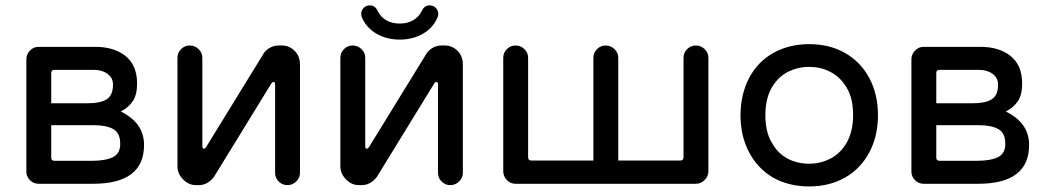

<svg xmlns="http://www.w3.org/2000/svg" viewBox="-20 -670 3823 701"><path d="M76.2 -43.9V-453.1Q76.2 -471.7 89.4 -485.4Q102.5 -499 121.1 -499H328.1Q396.5 -499 438.5 -465.3Q480.5 -431.6 480.5 -365.2Q480.5 -324.2 465.3 -301.3Q450.2 -278.3 420.9 -262.7Q505.9 -221.7 505.9 -140.6Q505.9 1 319.3 1H121.1Q102.5 1 89.4 -12.2Q76.2 -25.4 76.2 -43.9ZM418.9 -144.5Q418.9 -184.6 393.6 -198.7Q368.2 -212.9 322.3 -212.9H134.8V-293H301.8Q346.7 -293 369.6 -307.6Q392.6 -322.3 392.6 -361.3Q392.6 -385.7 372.6 -400.4Q352.5 -415 322.3 -415H178.7Q167 -415 167 -403.3V-94.7Q167 -83 178.7 -83H317.4Q365.2 -83 392.1 -96.2Q418.9 -109.4 418.9 -144.5Z M627.9 -62.5V-459Q627.9 -477.5 641.1 -490.7Q654.3 -503.9 672.9 -503.9Q691.4 -503.9 705.1 -490.7Q718.8 -477.5 718.8 -459V-136.7Q718.8 -127 724.6 -127Q728.5 -127 732.4 -132.8L944.3 -477.5Q953.1 -489.3 967.3 -496.6Q981.4 -503.9 997.1 -503.9H1009.8Q1036.1 -503.9 1055.7 -484.4Q1075.2 -464.8 1075.2 -435.5V-39.1Q1075.2 -20.5 1061.5 -7.3Q1047.9 5.9 1029.3 5.9Q1010.7 5.9 997.6 -7.3Q984.4 -20.5 984.4 -39.1V-361.3Q984.4 -371.1 978.5 -371.1Q975.6 -371.1 970.7 -365.2L760.7 -23.4Q737.3 5.9 706.1 5.9H695.3Q668.9 5.9 648.4 -15.1Q627.9 -36.1 627.9 -62.5Z M1222.7 -62.5V-459Q1222.7 -477.5 1235.8 -490.7Q1249 -503.9 1267.6 -503.9Q1286.1 -503.9 1299.8 -490.7Q1313.5 -477.5 1313.5 -459V-136.7Q1313.5 -127 1319.3 -127Q1323.2 -127 1327.1 -132.8L1539.1 -477.5Q1547.9 -489.3 1562 -496.6Q1576.2 -503.9 1591.8 -503.9H1604.5Q1630.9 -503.9 1650.4 -484.4Q1669.9 -464.8 1669.9 -435.5V-39.1Q1669.9 -20.5 1656.2 -7.3Q1642.6 5.9 1624 5.9Q1605.5 5.9 1592.3 -7.3Q1579.1 -20.5 1579.1 -39.1V-361.3Q1579.1 -371.1 1573.2 -371.1Q1570.3 -371.1 1565.4 -365.2L1355.5 -23.4Q1332 5.9 1300.8 5.9H1290Q1263.7 5.9 1243.2 -15.1Q1222.7 -36.1 1222.7 -62.5ZM1301.8 -605.5Q1298.8 -611.3 1298.8 -619.1Q1298.8 -631.8 1307.6 -641.1Q1316.4 -650.4 1330.1 -650.4Q1349.6 -650.4 1358.4 -630.9Q1369.1 -608.4 1390.1 -596.2Q1411.1 -584 1439.5 -584Q1467.8 -584 1488.8 -596.2Q1509.8 -608.4 1520.5 -630.9Q1529.3 -650.4 1548.8 -650.4Q1562.5 -650.4 1571.3 -641.1Q1580.1 -631.8 1580.1 -619.1Q1580.1 -611.3 1577.1 -605.5Q1560.5 -567.4 1523.4 -546.4Q1486.3 -525.4 1439.5 -525.4Q1392.6 -525.4 1355.5 -546.4Q1318.4 -567.4 1301.8 -605.5Z M1817.4 -44.9V-459Q1817.4 -477.5 1830.6 -490.7Q1843.8 -503.9 1862.3 -503.9Q1880.9 -503.9 1894.5 -490.7Q1908.2 -477.5 1908.2 -459V-95.7Q1908.2 -84 1919.9 -84H2146.5V-459Q2146.5 -477.5 2159.7 -490.7Q2172.9 -503.9 2191.4 -503.9Q2210 -503.9 2223.6 -490.7Q2237.3 -477.5 2237.3 -459V-84H2463.9Q2475.6 -84 2475.6 -95.7V-459Q2475.6 -477.5 2488.8 -490.7Q2502 -503.9 2520.5 -503.9Q2539.1 -503.9 2552.7 -490.7Q2566.4 -477.5 2566.4 -459V-44.9Q2566.4 -26.4 2552.7 -12.7Q2539.1 1 2520.5 1H1862.3Q1843.8 1 1830.6 -12.7Q1817.4 -26.4 1817.4 -44.9Z M2802.7 -21.5Q2746.1 -54.7 2714.8 -114.3Q2683.6 -173.8 2683.6 -249Q2683.6 -324.2 2714.8 -384.8Q2746.1 -444.3 2803.2 -476.6Q2860.4 -508.8 2934.6 -508.8Q3008.8 -508.8 3065.4 -476.6Q3123 -443.4 3154.3 -384.3Q3185.5 -325.2 3185.5 -249Q3185.5 -173.8 3154.3 -114.3Q3122.1 -53.7 3064.9 -21.5Q3007.8 10.7 2934.6 10.7Q2860.4 10.7 2802.7 -21.5ZM3011.7 -90.8Q3050.8 -111.3 3072.8 -151.9Q3094.7 -192.4 3094.7 -250Q3094.7 -311.5 3071.3 -349.6Q3049.8 -386.7 3014.2 -406.2Q2978.5 -425.8 2934.6 -425.8Q2894.5 -425.8 2857.4 -408.2Q2818.4 -387.7 2796.4 -347.7Q2774.4 -307.6 2774.4 -250Q2774.4 -187.5 2797.9 -149.4Q2818.4 -111.3 2854 -91.8Q2889.6 -72.3 2934.6 -72.3Q2975.6 -72.3 3011.7 -90.8Z M3307.6 -43.9V-453.1Q3307.6 -471.7 3320.8 -485.4Q3334 -499 3352.5 -499H3559.6Q3627.9 -499 3669.9 -465.3Q3711.9 -431.6 3711.9 -365.2Q3711.9 -324.2 3696.8 -301.3Q3681.6 -278.3 3652.3 -262.7Q3737.3 -221.7 3737.3 -140.6Q3737.3 1 3550.8 1H3352.5Q3334 1 3320.8 -12.2Q3307.6 -25.4 3307.6 -43.9ZM3650.4 -144.5Q3650.4 -184.6 3625 -198.7Q3599.6 -212.9 3553.7 -212.9H3366.2V-293H3533.2Q3578.1 -293 3601.1 -307.6Q3624 -322.3 3624 -361.3Q3624 -385.7 3604 -400.4Q3584 -415 3553.7 -415H3410.2Q3398.4 -415 3398.4 -403.3V-94.7Q3398.4 -83 3410.2 -83H3548.8Q3596.7 -83 3623.5 -96.2Q3650.4 -109.4 3650.4 -144.5Z"/></svg>

Font: jf-openhuninn-2.1
Style: Regular
Weight: 400
Designer: [Kosugi Maru]
Designed by MOTOYA      

[Varela Round]
Joe Prince (Latin component); Avraham Cornfeld (Hebrew component)
Foundry: justfont Co., Ltd.
Version: 2.1